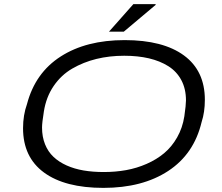

<svg xmlns="http://www.w3.org/2000/svg" viewBox="-20 -891 1067 923"><path d="M503.9 -738.8 621.1 -871.1H727.1L729 -868.2L575.2 -738.8ZM477.1 12.2Q292.5 12.2 191.7 -61.5Q90.8 -135.3 90.8 -274.9Q90.8 -337.4 109.9 -391.1Q149.4 -541 272 -619.6Q394.5 -698.2 579.1 -698.2Q763.7 -698.2 864.3 -624.5Q964.8 -550.8 964.8 -411.1Q964.8 -351.6 949.2 -304.2Q912.6 -150.4 788.6 -69.1Q664.6 12.2 477.1 12.2ZM479 -64Q535.2 -64 586.4 -73.2Q637.7 -82.5 685.1 -103.3Q732.4 -124 769 -154.5Q805.7 -185.1 831.5 -230.5Q857.4 -275.9 866.2 -332Q874 -386.7 874 -408.2Q874 -463.9 851.8 -505.6Q829.6 -547.4 789.3 -572.8Q749 -598.1 695.8 -610.6Q642.6 -623 577.1 -623Q506.3 -623 443.6 -607.7Q380.9 -592.3 327.4 -561.3Q273.9 -530.3 237.8 -477.3Q201.7 -424.3 190.9 -355Q182.1 -300.8 182.1 -277.8Q182.1 -233.4 196.5 -197.5Q210.9 -161.6 237.1 -137Q263.2 -112.3 300.3 -95.7Q337.4 -79.1 381.8 -71.5Q426.3 -64 479 -64Z"/></svg>

Font: Archivo Expanded Light
Style: Italic
Weight: 300
Width: 7
Italic angle: -10°
Designer: Hector Gatti
Foundry: Omnibus-Type
Version: Version 2.001